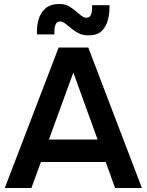

<svg xmlns="http://www.w3.org/2000/svg" viewBox="-20 -946 738 966"><path d="M4 0 275 -707H424L694 0H559L512 -131H186L138 0ZM226 -244H471L349 -581ZM425 -768Q397 -768 376 -778.5Q355 -789 338.5 -803Q322 -817 308.5 -827.5Q295 -838 282 -838Q268 -838 261.5 -826Q255 -814 254 -798.5Q253 -783 254 -773H166Q164 -811 173.5 -846Q183 -881 208.5 -903.5Q234 -926 280 -926Q306 -926 325 -915.5Q344 -905 359.5 -891.5Q375 -878 388.5 -867.5Q402 -857 414 -857Q430 -857 436 -868.5Q442 -880 443 -894.5Q444 -909 443 -920H531Q532 -883 523.5 -848Q515 -813 492 -790.5Q469 -768 425 -768Z"/></svg>

Font: Onest SemiBold
Style: Regular
Weight: 600
Designer: Dmitri Voloshin, Andrey Kudryavtsev
Foundry: Dmitri Voloshin, Andrey Kudryavtsev
Version: Version 1.000;gftools[0.9.33]